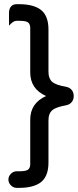

<svg xmlns="http://www.w3.org/2000/svg" viewBox="-20 -768 379 936"><path d="M204.6 -299.8Q127.4 -334.5 127.4 -415V-631.8Q127.4 -648.9 117.9 -657.7Q108.4 -666.5 76.2 -666.5H61.5Q47.4 -666.5 33.2 -652.3L23.9 -643.1V-704.1Q23.9 -727.1 35.2 -737.8Q44.4 -747.6 61.5 -747.6H73.2Q143.6 -747.6 179.7 -719.7Q216.3 -690.9 216.3 -624V-418Q216.3 -385.3 233.9 -369.4Q251.5 -353.5 300.8 -345.2Q319.3 -341.8 329.3 -329.6Q339.4 -317.4 339.4 -299.8Q339.4 -279.8 326.7 -267.1Q316.9 -257.3 300.5 -254.4Q284.2 -251.5 271 -247.6Q243.2 -239.7 231.9 -228Q216.3 -212.9 216.3 -181.6V24.4Q216.3 84 187 113.3L179.7 120.1Q143.6 147.9 73.2 147.9H61.5Q45.4 147.9 33.2 135.7Q21 123.5 21 107.4Q21 91.3 33.2 79.1Q45.4 66.9 61.5 66.9H76.2Q92.3 66.9 103 64.5Q114.3 62 118.7 57.1Q127.4 48.8 127.4 32.2V-184.6Q127.4 -265.1 204.6 -299.8Z"/></svg>

Font: YuPearl-Medium
Style: Medium
Weight: 500
Designer: Max Yao
Foundry: Max-Everyday
Version: Version 1.011; ttfautohint (v1.8.3)